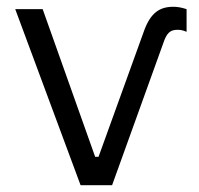

<svg xmlns="http://www.w3.org/2000/svg" viewBox="-20 -547 588 567"><path d="M462 -419C472 -449 482 -459 504 -459C512 -459 520 -458 531 -453V-520C518 -524 507 -527 492 -527C452 -527 424 -510 404 -452L271 -84H261L106 -520H25L218 0H311Z"/></svg>

Font: Fixel Text Regular
Style: Regular
Weight: 400
Width: 4
Designer: AlfaBravo + MacPaw
Foundry: Kyrylo Tkachov, Marchela Mozhyna, Serhii Makarenko, Maria Weinstein, Zakhar Kryvoshyya
Version: Version 1.211